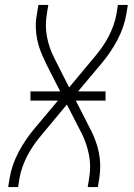

<svg xmlns="http://www.w3.org/2000/svg" viewBox="-20 -755 540 775"><path d="M13 0 19 -37Q28 -90 55 -141Q82 -192 119 -236L214 -349H103V-386H223L164 -502V-503Q164 -503 164 -503Q164 -503 164 -503Q153 -525 144 -548Q135 -571 130 -595.5Q125 -620 124.5 -646Q124 -672 129 -698L135 -735H175L169 -698Q161 -650 170 -604.5Q179 -559 200 -519L259 -402L359 -522Q359 -522 359 -522Q359 -522 359 -522L360 -523Q376 -542 391 -563Q406 -584 417.5 -606Q429 -628 437.5 -651.5Q446 -675 450 -698L456 -735H496L490 -698Q481 -645 454 -594Q427 -543 390 -499L295 -386H406V-349H286L345 -233V-232Q345 -232 345 -232Q345 -232 346 -232Q357 -210 365.5 -187Q374 -164 379 -139.5Q384 -115 384.5 -89Q385 -63 381 -37L375 0H334L340 -37Q348 -85 339 -130.5Q330 -176 310 -216L250 -333L150 -213Q133 -193 118.5 -172.5Q104 -152 92 -129.5Q80 -107 71.5 -83.5Q63 -60 59 -37L53 0Z"/></svg>

Font: Iosevka Curly XLtObl
Style: Regular
Weight: 200
Italic angle: -9°
Monospace: yes
Designer: Belleve Invis
Foundry: Belleve Invis
Version: Version 11.1.0; ttfautohint (v1.8.3)